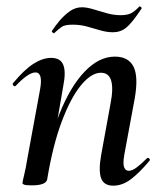

<svg xmlns="http://www.w3.org/2000/svg" viewBox="-20 -578 512 607"><path d="M338 9Q308 9 299.5 -15Q291 -39 300 -89L329 -248Q349 -348 299 -348Q269 -348 236.5 -309Q204 -270 175.5 -194.5Q147 -119 129 -10L112 -11Q133 -130 167.5 -217Q202 -304 247.5 -351.5Q293 -399 343 -399Q386 -399 402 -367.5Q418 -336 406 -267L373 -89Q368 -60 372.5 -49Q377 -38 387 -38Q398 -38 412.5 -49Q427 -60 444 -77Q447 -81 451.5 -77Q456 -73 452 -69Q421 -32 394 -11.5Q367 9 338 9ZM81 8Q63 8 57 6Q51 4 51 1Q51 -3 56.5 -25.5Q62 -48 66 -74L107 -297Q116 -349 92 -349Q81 -349 65.5 -338.5Q50 -328 30 -307Q27 -303 22.5 -307.5Q18 -312 22 -316Q57 -358 86 -376.5Q115 -395 142 -395Q171 -395 180 -373Q189 -351 180 -306L129 -10Q124 8 81 8ZM151 -473Q150 -472 146.5 -475Q143 -478 144 -480Q153 -494 167.5 -511.5Q182 -529 200 -542Q218 -555 239 -555Q254 -555 274 -549Q294 -543 316.5 -536.5Q339 -530 361 -530Q383 -530 395 -536.5Q407 -543 420 -557Q422 -559 425.5 -556Q429 -553 427 -550Q397 -505 379 -490.5Q361 -476 337 -476Q318 -476 297.5 -482Q277 -488 255.5 -494Q234 -500 210 -500Q185 -500 175 -493Q165 -486 151 -473Z"/></svg>

Font: Cormorant Infant Light SemiBold
Style: Italic
Weight: 600
Italic angle: -10°
Version: Version 4.001